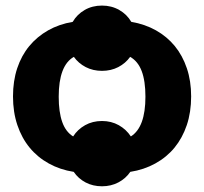

<svg xmlns="http://www.w3.org/2000/svg" viewBox="-20 -598 714 672"><path d="M25.5 -260.5Q25.5 -314.5 40.2 -359Q55 -403.5 82.5 -436.8Q110 -470 148.5 -491.8Q187 -513.5 234.5 -521.5Q249.5 -547.5 276.2 -563Q303 -578.5 337 -578.5Q370.5 -578.5 397.5 -563Q424.5 -547.5 439.5 -521.5Q487 -513.5 525.8 -491.8Q564.5 -470 591.8 -436.8Q619 -403.5 634 -359Q649 -314.5 649 -260.5Q649 -205.5 633.8 -160.2Q618.5 -115 590.8 -81.2Q563 -47.5 523.5 -25.8Q484 -4 436 3.5Q420 27 394.2 40.5Q368.5 54 337 54Q305 54 279.5 40.5Q254 27 238 3.5Q190 -4 150.8 -25.8Q111.5 -47.5 83.8 -81.2Q56 -115 40.8 -160.2Q25.5 -205.5 25.5 -260.5ZM185.5 -259.5Q185.5 -205.5 197.8 -171Q210 -136.5 236 -120.5Q251.5 -145 277.8 -159.8Q304 -174.5 337 -174.5Q369.5 -174.5 395.8 -159.8Q422 -145 438 -120.5Q489 -152.5 489 -259.5Q489 -314.5 476 -349Q463 -383.5 435.5 -399Q419.5 -376.5 394 -363.2Q368.5 -350 337 -350Q305.5 -350 280 -363.2Q254.5 -376.5 238.5 -399Q185.5 -369 185.5 -259.5Z"/></svg>

Font: Lato Black
Style: Regular
Weight: 900
Designer: Lukasz Dziedzic
Foundry: tyPoland Lukasz Dziedzic
Version: Version 2.007; 2014-02-27